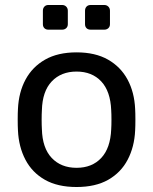

<svg xmlns="http://www.w3.org/2000/svg" viewBox="-20 -740 614 770"><path d="M287 10Q211 10 160 -19Q109 -48 82 -99.5Q55 -151 52 -217Q51 -234 51 -260.5Q51 -287 52 -303Q55 -370 82.5 -421Q110 -472 161 -501Q212 -530 287 -530Q362 -530 413 -501Q464 -472 491.5 -421Q519 -370 522 -303Q523 -287 523 -260.5Q523 -234 522 -217Q519 -151 492 -99.5Q465 -48 414 -19Q363 10 287 10ZM287 -67Q349 -67 386 -106.5Q423 -146 426 -222Q427 -237 427 -260Q427 -283 426 -298Q423 -374 386 -413.5Q349 -453 287 -453Q225 -453 187.5 -413.5Q150 -374 148 -298Q147 -283 147 -260Q147 -237 148 -222Q150 -146 187.5 -106.5Q225 -67 287 -67ZM344 -621Q333 -621 327 -627Q321 -633 321 -643V-697Q321 -707 327 -713.5Q333 -720 344 -720H398Q408 -720 414.5 -713.5Q421 -707 421 -697V-643Q421 -633 414.5 -627Q408 -621 398 -621ZM174 -621Q164 -621 158 -627Q152 -633 152 -643V-697Q152 -707 158 -713.5Q164 -720 174 -720H229Q239 -720 245.5 -713.5Q252 -707 252 -697V-643Q252 -633 245.5 -627Q239 -621 229 -621Z"/></svg>

Font: Rubik Light
Style: Regular
Weight: 400
Version: Version 2.101